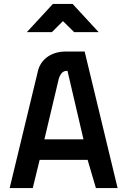

<svg xmlns="http://www.w3.org/2000/svg" viewBox="-20 -953 645 973"><path d="M248 -933H348L480 -790H356L299 -846L243 -790H116ZM172 -592Q176 -611 187 -629Q198 -647 215.5 -661Q233 -675 258 -683.5Q283 -692 316 -692H409L576 0H466L424 -143H181L146 0H29ZM322 -594Q301 -595 290 -579Q279 -563 276 -546L205 -247H403Z"/></svg>

Font: Panefresco 750wt
Style: Regular
Weight: 750
Foundry: Campivisivi & Chank Co
Version: Version 1.000